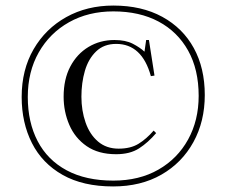

<svg xmlns="http://www.w3.org/2000/svg" viewBox="-20 -660 814 691"><path d="M387 11Q279 11 205.5 -30.5Q132 -72 95 -145Q58 -218 58 -311Q58 -409 101 -483Q144 -557 218.5 -598.5Q293 -640 388 -640Q490 -640 564 -599.5Q638 -559 677.5 -487Q717 -415 717 -318Q717 -223 676 -148.5Q635 -74 561 -31.5Q487 11 387 11ZM388 -10Q481 -10 550 -49.5Q619 -89 657 -158Q695 -227 695 -315Q695 -410 657 -478Q619 -546 550.5 -582.5Q482 -619 388 -619Q298 -619 228.5 -580Q159 -541 119.5 -471.5Q80 -402 80 -311Q80 -220 115.5 -152Q151 -84 220 -47Q289 -10 388 -10ZM398 -105Q334 -105 292 -134Q250 -163 229.5 -210.5Q209 -258 209 -312Q209 -375 233 -420.5Q257 -466 298.5 -491Q340 -516 392 -516Q432 -516 458 -502.5Q484 -489 500 -474L506 -516H516L536 -388L523 -386Q491 -502 398 -502Q354 -502 326 -475Q298 -448 285.5 -405Q273 -362 273 -312Q273 -262 288 -219Q303 -176 333 -150.5Q363 -125 407 -125Q450 -125 478.5 -142.5Q507 -160 533 -190L542 -181Q513 -147 480.5 -126Q448 -105 398 -105Z"/></svg>

Font: Literata 72pt Light
Style: Regular
Weight: 300
Designer: Latin by Veronika Burian and Jose Scaglione. Greek by Irene Vlachou. Cyrillic by Vera Evstafieva.
Foundry: TypeTogether
Version: Version 3.002